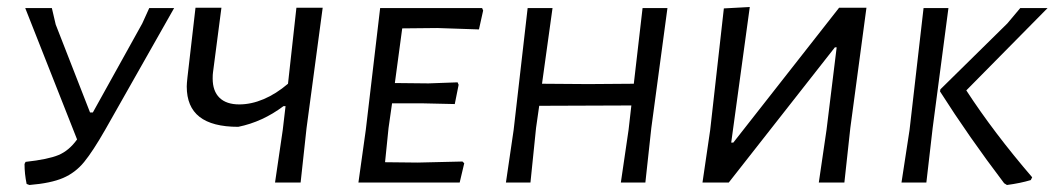

<svg xmlns="http://www.w3.org/2000/svg" viewBox="-20 -521 3011 548"><path d="M477 -498 281 -152Q245 -89 220 -58.5Q195 -28 160 -13Q125 2 64 7L56 4Q50 -25 50 -53L53 -59Q117 -66 147 -78.5Q177 -91 200 -123L52 -498H128L139 -451L237 -200H245L386 -454L406 -498Z M901 -499 855 -156 838 0H765L787 -150L795 -218H789Q729 -173 660 -159Q586 -159 549.5 -187.5Q513 -216 513 -274Q513 -282 515 -300L538 -499H612L588 -315Q587 -309 587 -297Q587 -261 606.5 -242Q626 -223 663 -223Q697 -223 732.5 -238Q768 -253 802 -282L826 -499Z M1128 -440 1107 -284 1203 -283 1286 -286 1289 -279 1278 -224 1189 -226H1099L1089 -156L1079 -58L1172 -57L1300 -60L1305 -55L1292 0H1003L1024 -150L1065 -498H1356L1359 -491L1347 -437L1228 -441Z M1885 -498 1839 -156 1822 0H1752L1774 -150L1782 -220L1519 -219L1510 -156L1494 0H1424L1446 -150L1486 -498H1557L1527 -282L1659 -281L1789 -282L1814 -498Z M2007 -150 2046 -497 2120 -501 2067 -114H2073L2375 -499H2453L2407 -156L2390 0H2317L2339 -150L2368 -386H2363L2060 0H1985Z M2642 -156 2624 0H2553L2576 -150L2616 -498H2687ZM2738 -263Q2816 -143 2926 -15L2922 -7Q2892 2 2854 7L2846 2Q2745 -131 2663 -260L2664 -266L2855 -454L2892 -498H2970Z"/></svg>

Font: Alegreya Sans SC
Style: Italic
Weight: 400
Italic angle: -7°
Designer: Juan Pablo del Peral
Foundry: Huerta Tipografica
Version: Version 2.008; ttfautohint (v1.6)